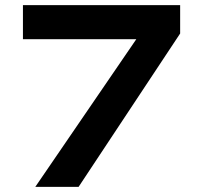

<svg xmlns="http://www.w3.org/2000/svg" viewBox="-20 -725 788 745"><path d="M117 0 550 -633 556 -573H69V-705H679V-595L285 0Z"/></svg>

Font: Nunito Sans 7pt Expanded
Style: Bold
Weight: 700
Width: 7
Designer: Vernon Adams
Foundry: Vernon Adams
Version: Version 3.101;gftools[0.9.27]